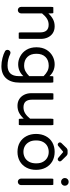

<svg xmlns="http://www.w3.org/2000/svg" viewBox="832 -1576 979 2683"><g transform="rotate(90 1321.5 -234.5)"><path d="M76.2 -39.1V-458Q76.2 -490.2 84 -490.2H159.2Q167 -490.2 167 -458V-420.9Q207 -463.9 250 -486.3Q293 -508.8 347.7 -508.8Q401.4 -508.8 442.4 -483.4Q481.4 -458 502.4 -414.1Q523.4 -370.1 523.4 -316.4V-39.1Q523.4 -6.8 515.6 -6.8Q515.6 -6.8 440.4 -6.8Q432.6 -6.8 432.6 -39.1V-306.6Q432.6 -424.8 326.2 -424.8Q279.3 -424.8 241.7 -401.4Q204.1 -377.9 167 -332V-39.1Q167 -20.5 153.3 -7.3Q139.6 5.9 121.1 5.9Q102.5 5.9 89.4 -7.3Q76.2 -20.5 76.2 -39.1Z M695.3 184.6Q676.8 172.9 676.8 149.4Q676.8 133.8 688.5 121.1Q700.2 108.4 716.8 108.4Q724.6 108.4 734.4 112.3Q810.5 149.4 895.5 149.4Q1043.9 149.4 1043.9 -8.8V-71.3Q976.6 1 877.9 1Q819.3 1 766.6 -28.3Q709 -58.6 674.8 -116.7Q640.6 -174.8 640.6 -253.9Q640.6 -335.9 675.8 -394.5Q710 -450.2 764.2 -479.5Q818.4 -508.8 877.9 -508.8Q976.6 -508.8 1043.9 -436.5V-458Q1043.9 -490.2 1051.8 -490.2H1127Q1134.8 -490.2 1134.8 -458V-21.5Q1134.8 101.6 1075.2 168.5Q1015.6 235.4 904.3 235.4Q849.6 235.4 791.5 220.7Q733.4 206.1 695.3 184.6ZM1043.9 -153.3V-354.5Q1008.8 -389.6 974.1 -407.7Q939.5 -425.8 896.5 -425.8Q821.3 -425.8 776.4 -380.9Q731.4 -335.9 731.4 -253.9Q731.4 -171.9 776.4 -127Q821.3 -82 896.5 -82Q939.5 -82 974.1 -100.1Q1008.8 -118.2 1043.9 -153.3Z M1364.3 -14.6Q1325.2 -40 1303.7 -84Q1282.2 -127.9 1282.2 -181.6V-459Q1282.2 -491.2 1290 -491.2H1365.2Q1373 -491.2 1373 -459V-191.4Q1373 -73.2 1479.5 -73.2Q1526.4 -73.2 1564 -96.7Q1601.6 -120.1 1638.7 -166V-459Q1638.7 -491.2 1646.5 -491.2Q1646.5 -491.2 1721.7 -491.2Q1729.5 -491.2 1729.5 -459V-40Q1729.5 -7.8 1721.7 -7.8Q1721.7 -7.8 1646.5 -7.8Q1638.7 -7.8 1638.7 -40V-77.1Q1598.6 -34.2 1555.7 -11.7Q1512.7 10.7 1458 10.7Q1405.3 10.7 1364.3 -14.6Z M1969.7 -581.1Q1969.7 -591.8 1977.5 -601.6L2043.9 -669.9Q2062.5 -689.5 2084 -689.5H2121.1Q2142.6 -689.5 2161.1 -669.9L2227.5 -601.6Q2235.4 -591.8 2235.4 -581.1Q2235.4 -570.3 2226.1 -561Q2216.8 -551.8 2205.1 -551.8Q2194.3 -551.8 2186.5 -558.6L2110.4 -623Q2107.4 -627 2102.5 -627Q2098.6 -627 2094.7 -623L2018.6 -558.6Q2010.7 -551.8 2000 -551.8Q1988.3 -551.8 1979 -561Q1969.7 -570.3 1969.7 -581.1ZM1970.7 -21.5Q1914.1 -54.7 1882.8 -114.3Q1851.6 -173.8 1851.6 -249Q1851.6 -325.2 1882.8 -384.8Q1914.1 -444.3 1971.2 -476.6Q2028.3 -508.8 2102.5 -508.8Q2176.8 -508.8 2233.4 -476.6Q2291 -443.4 2322.3 -384.3Q2353.5 -325.2 2353.5 -249Q2353.5 -172.9 2322.3 -114.3Q2290 -53.7 2232.9 -21.5Q2175.8 10.7 2102.5 10.7Q2027.3 10.7 1970.7 -21.5ZM2179.7 -90.8Q2217.8 -110.4 2240.2 -150.9Q2262.7 -191.4 2262.7 -250Q2262.7 -311.5 2239.3 -349.6Q2217.8 -386.7 2182.1 -406.2Q2146.5 -425.8 2102.5 -425.8Q2062.5 -425.8 2025.4 -408.2Q1987.3 -388.7 1964.8 -348.6Q1942.4 -308.6 1942.4 -250Q1942.4 -187.5 1965.8 -149.4Q1987.3 -111.3 2022.9 -91.8Q2058.6 -72.3 2102.5 -72.3Q2142.6 -72.3 2179.7 -90.8Z M2467.8 -649.4V-653.3Q2467.8 -673.8 2482.9 -689Q2498 -704.1 2518.6 -704.1H2524.4Q2544.9 -704.1 2560.1 -689Q2575.2 -673.8 2575.2 -653.3V-649.4Q2575.2 -628.9 2560.1 -613.8Q2544.9 -598.6 2524.4 -598.6H2518.6Q2498 -598.6 2482.9 -613.8Q2467.8 -628.9 2467.8 -649.4ZM2475.6 -39.1V-458Q2475.6 -490.2 2483.4 -490.2H2558.6Q2566.4 -490.2 2566.4 -458V-39.1Q2566.4 -20.5 2552.7 -7.3Q2539.1 5.9 2520.5 5.9Q2502 5.9 2488.8 -7.3Q2475.6 -20.5 2475.6 -39.1Z"/></g></svg>

Font: YuPearl-Regular
Style: Regular
Weight: 400
Designer: Max Yao
Foundry: Max-Everyday
Version: Version 1.011; ttfautohint (v1.8.3)